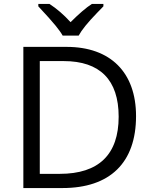

<svg xmlns="http://www.w3.org/2000/svg" viewBox="-20 -951 769 971"><path d="M173.8 -931.2H230C267.1 -907.2 302.7 -876.5 336.9 -838.9C379.4 -881.3 415 -912.1 444.8 -931.2H502.9V-918.9L470.7 -885.7C423.8 -837.4 393.1 -799.3 377.9 -771H296.9C289.6 -784.2 277.3 -801.3 260.7 -821.8C244.1 -842.3 215.3 -874.5 173.8 -918.9ZM98.1 0V-713.9H316.9C539.1 -713.9 668 -584.5 668 -363.8C668 -127.9 536.1 0 295.9 0ZM181.2 -642.1V-71.8H282.2C480 -71.8 580.1 -169.9 580.1 -360.8C580.1 -546.9 485.8 -642.1 301.8 -642.1Z"/></svg>

Font: OpenSansEmoji
Style: Regular
Weight: 400
Foundry: MorbZ
Version: Version 1.000;PS 001.000;hotconv 1.0.70;makeotf.lib2.5.58329